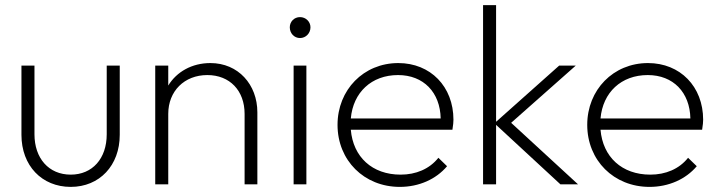

<svg xmlns="http://www.w3.org/2000/svg" viewBox="-20 -722 2815 752"><path d="M257 10C370 10 449 -74 449 -194V-465H398V-196C398 -101 342 -38 257 -38C171 -38 115 -102 115 -196V-465H64V-194C64 -73 144 10 257 10Z M938 -276V0H988V-282C988 -391 913 -475 804 -475C732 -475 672 -441 639 -387V-465H588V0H639V-276C639 -365 702 -428 792 -428C880 -428 938 -367 938 -276Z M1130 0H1180V-465H1130ZM1115 -615C1115 -592 1132 -573 1155 -573C1178 -573 1196 -592 1196 -615C1196 -637 1178 -655 1155 -655C1132 -655 1115 -637 1115 -615Z M1546 10C1621 10 1688 -20 1731 -71L1697 -104C1662 -60 1609 -38 1549 -38C1438 -38 1363 -107 1354 -214H1752C1755 -232 1756 -245 1756 -253C1756 -383 1666 -475 1540 -475C1404 -475 1302 -370 1302 -233C1302 -94 1406 10 1546 10ZM1354 -258C1363 -360 1435 -428 1539 -428C1639 -428 1704 -360 1706 -258Z M2175 0H2244L1982 -241L2235 -465H2170L1923 -245V-702H1872V0H1923V-233Z M2524 10C2599 10 2666 -20 2709 -71L2675 -104C2640 -60 2587 -38 2527 -38C2416 -38 2341 -107 2332 -214H2730C2733 -232 2734 -245 2734 -253C2734 -383 2644 -475 2518 -475C2382 -475 2280 -370 2280 -233C2280 -94 2384 10 2524 10ZM2332 -258C2341 -360 2413 -428 2517 -428C2617 -428 2682 -360 2684 -258Z"/></svg>

Font: MV Cash ExtraLight
Style: Regular
Weight: 200
Designer: Rodrigo Fuenzalida
Foundry: fragTYPE
Version: Version 1.100;Glyphs 3.1.2 (3151)